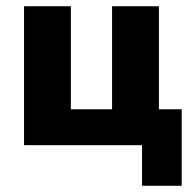

<svg xmlns="http://www.w3.org/2000/svg" viewBox="-20 -465 617 615"><path d="M435 130V0H57V-445H207V-115H339V-445H489V-115H562V130Z"/></svg>

Font: Nunito Sans 12pt ExtraLight
Style: Weight 830 Width 84 Optical size 12.0 YTLC 445
Weight: 830
Width: 4
Designer: Vernon Adams
Foundry: Vernon Adams
Version: Version 3.101;gftools[0.9.27]